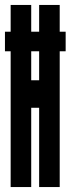

<svg xmlns="http://www.w3.org/2000/svg" viewBox="-28 -755 306 775"><path d="M237 -627H213V-735H130V-627H98V-735H15V-627H-8V-548H15V0H98V-320H130V0H213V-548H237ZM130 -431H98V-548H130Z"/></svg>

Font: League Gothic Condensed
Style: Regular
Weight: 400
Width: 3
Designer: Tyler Finck
Foundry: The League of Moveable Type
Version: Version 1.001;PS 001.001;hotconv 1.0.56;makeotf.lib2.0.21325